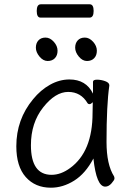

<svg xmlns="http://www.w3.org/2000/svg" viewBox="-20 -856 615 894"><path d="M217 18Q144 18 100 -31.5Q56 -81 56 -175Q56 -300 134 -394Q169 -437 213 -461.5Q257 -486 303 -486Q381 -486 413 -420V-475Q413 -485 432 -485Q451 -485 470 -478Q489 -471 489 -459V-457Q476 -368 476 -195Q476 -90 511 -35Q513 -31 513 -24.5Q513 -18 499.5 -2.5Q486 13 470 13Q429 13 415 -118Q378 -48 325.5 -15Q273 18 217 18ZM220 -42Q264 -42 307 -74Q411 -150 411 -330Q411 -355 412 -380Q403 -371 397 -371Q391 -371 388 -375Q357 -428 297.5 -428Q238 -428 181 -356Q124 -284 124 -180Q124 -42 220 -42ZM235.5 -585Q223 -572 202 -572Q181 -572 164 -592.5Q147 -613 147 -634Q147 -655 159 -668Q171 -681 192 -681Q213 -681 230.5 -661.5Q248 -642 248 -620Q248 -598 235.5 -585ZM418.5 -585Q406 -572 385 -572Q364 -572 347 -592.5Q330 -613 330 -634Q330 -655 342 -668Q354 -681 375 -681Q396 -681 413.5 -661.5Q431 -642 431 -620Q431 -598 418.5 -585ZM169 -774Q151 -774 151 -805Q151 -836 170 -836H398Q416 -836 416 -805Q416 -774 397 -774Z"/></svg>

Font: LXGW Bright TC
Style: Regular
Weight: 400
Designer: Christian Thalmann (Catharsis Fonts)
Foundry: LXGW / Christian Thalmann (Catharsis Fonts) / Fontworks Inc.
Version: Version 5.501